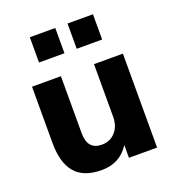

<svg xmlns="http://www.w3.org/2000/svg" viewBox="-133 -827 857 943"><g transform="rotate(-20 295.0 -356.0)"><path d="M239 11Q145 11 100.5 -41Q56 -93 56 -197V-491H207V-193Q207 -106 282 -106Q325 -106 352.5 -136.5Q380 -167 380 -217V-491H531V0H384V-67Q335 11 239 11ZM326 -591V-723H459V-591ZM129 -591V-723H262V-591Z"/></g></svg>

Font: Nunito Sans ExtraBold
Style: Regular
Weight: 800
Designer: Vernon Adams
Foundry: Vernon Adams
Version: Version 3.101; ttfautohint (v1.8.4.7-5d5b);gftools[0.9.27]